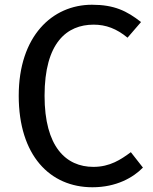

<svg xmlns="http://www.w3.org/2000/svg" viewBox="-20 -777 645 810"><path d="M368 -757C200 -757 59 -624 59 -373C59 -122 190 13 370 13C471 13 542 -28 583 -70L532 -135C490 -104 444 -73 374 -73C258 -73 168 -158 168 -373C168 -597 262 -673 375 -673C427 -673 472 -656 518 -618L575 -684C515 -731 462 -757 368 -757Z"/></svg>

Font: Glow Sans SC Normal Medium
Style: Regular
Weight: 600
Designer: Ryoko NISHIZUKA (kana, bopomofo & ideographs); Paul D. Hunt (Latin, Greek & Cyrillic); Sandoll Communications, Soo-young
Version: Version 0.93